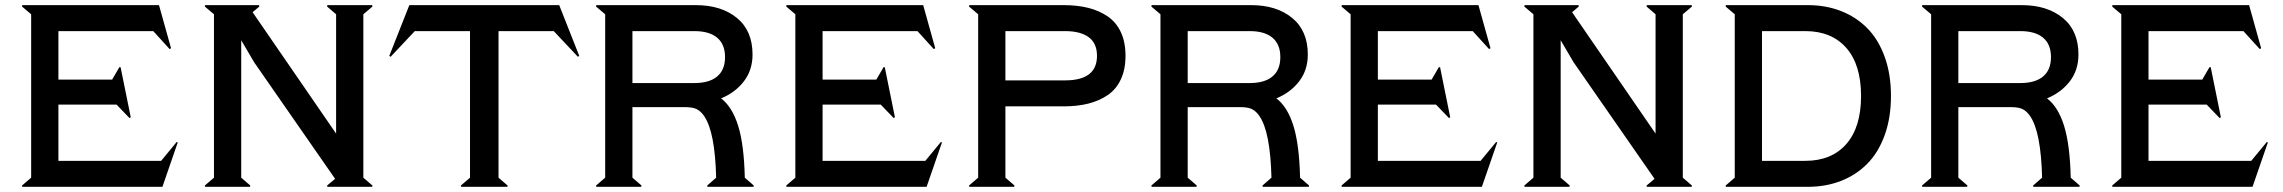

<svg xmlns="http://www.w3.org/2000/svg" viewBox="-20 -720 8800 740"><path d="M661.1 -172.9 665 -170.9 606 0H65.9L64.9 -4.9L100.1 -35.2V-665L64.9 -694.8L65.9 -700.2H592.8L639.2 -534.2L633.8 -530.8L570.8 -600.1H205.1V-413.1H412.1L439.9 -460.9H444.8L483.9 -268.1L479 -265.1L429.2 -316.9H205.1V-100.1H601.1Z M909.7 -564.9V-35.2L944.8 -4.9L943.4 0H770.5L769.5 -4.9L804.7 -35.2V-665L769.5 -694.8L770.5 -700.2H978.5L979.5 -694.8L953.6 -672.9L1275.4 -205.1V-665L1240.7 -694.8L1241.7 -700.2H1414.6L1415.5 -694.8L1380.4 -665V-35.2L1415.5 -4.9L1414.6 0H1241.7L1240.7 -4.9L1271.5 -30.8L959.5 -480Z M1485.4 -501 1480.5 -504.9 1557.6 -700.2H2135.3L2212.4 -504.9L2207.5 -501L2114.3 -600.1H1901.4V-35.2L1936.5 -4.9L1935.5 0H1757.3L1756.3 -4.9L1791.5 -35.2V-600.1H1578.6Z M2656.2 -600.1H2417.5V-399.9H2656.2Q2713.9 -399.9 2744.1 -425.3Q2774.4 -450.7 2774.4 -500Q2774.4 -549.3 2744.1 -574.7Q2713.9 -600.1 2656.2 -600.1ZM2620.6 -307.1H2417.5V-35.2L2452.6 -4.9L2451.2 0H2278.3L2277.3 -4.9L2312.5 -35.2V-665L2277.3 -694.8L2278.3 -700.2H2662.6Q2759.8 -700.2 2820.1 -650.9Q2880.4 -601.6 2880.4 -509.8Q2880.4 -450.2 2847.4 -407Q2814.5 -363.8 2759.3 -340.8Q2802.2 -308.1 2825 -235.1Q2847.7 -162.1 2850.6 -35.2L2885.3 -4.9L2884.3 0H2706.5L2705.6 -4.9L2740.2 -35.2Q2735.8 -211.4 2694.3 -272Q2681.6 -291 2665.8 -299.1Q2649.9 -307.1 2620.6 -307.1Z M3606.4 -172.9 3610.4 -170.9 3551.3 0H3011.2L3010.3 -4.9L3045.4 -35.2V-665L3010.3 -694.8L3011.2 -700.2H3538.1L3584.5 -534.2L3579.1 -530.8L3516.1 -600.1H3150.4V-413.1H3357.4L3385.3 -460.9H3390.1L3429.2 -268.1L3424.3 -265.1L3374.5 -316.9H3150.4V-100.1H3546.4Z M4085 -600.1H3855V-410.2H4085Q4208 -410.2 4208 -504.9Q4208 -553.2 4176 -576.7Q4144 -600.1 4085 -600.1ZM4080.1 -310.1H3855V-35.2L3890.1 -4.9L3888.7 0H3715.8L3714.8 -4.9L3750 -35.2V-665L3714.8 -694.8L3715.8 -700.2H4080.1Q4132.3 -700.2 4174.3 -689.7Q4216.3 -679.2 4249.3 -656.7Q4282.2 -634.3 4300 -595.9Q4317.9 -557.6 4317.9 -504.9Q4317.9 -452.6 4300 -414.3Q4282.2 -376 4249.3 -353.5Q4216.3 -331.1 4174.3 -320.6Q4132.3 -310.1 4080.1 -310.1Z M4796.4 -600.1H4557.6V-399.9H4796.4Q4854 -399.9 4884.3 -425.3Q4914.6 -450.7 4914.6 -500Q4914.6 -549.3 4884.3 -574.7Q4854 -600.1 4796.4 -600.1ZM4760.7 -307.1H4557.6V-35.2L4592.8 -4.9L4591.3 0H4418.5L4417.5 -4.9L4452.6 -35.2V-665L4417.5 -694.8L4418.5 -700.2H4802.7Q4899.9 -700.2 4960.2 -650.9Q5020.5 -601.6 5020.5 -509.8Q5020.5 -450.2 4987.5 -407Q4954.6 -363.8 4899.4 -340.8Q4942.4 -308.1 4965.1 -235.1Q4987.8 -162.1 4990.7 -35.2L5025.4 -4.9L5024.4 0H4846.7L4845.7 -4.9L4880.4 -35.2Q4876 -211.4 4834.5 -272Q4821.8 -291 4805.9 -299.1Q4790 -307.1 4760.7 -307.1Z M5746.6 -172.9 5750.5 -170.9 5691.4 0H5151.4L5150.4 -4.9L5185.5 -35.2V-665L5150.4 -694.8L5151.4 -700.2H5678.2L5724.6 -534.2L5719.2 -530.8L5656.2 -600.1H5290.5V-413.1H5497.6L5525.4 -460.9H5530.3L5569.3 -268.1L5564.5 -265.1L5514.6 -316.9H5290.5V-100.1H5686.5Z M5995.1 -564.9V-35.2L6030.3 -4.9L6028.8 0H5856L5855 -4.9L5890.1 -35.2V-665L5855 -694.8L5856 -700.2H6064L6064.9 -694.8L6039.1 -672.9L6360.8 -205.1V-665L6326.2 -694.8L6327.1 -700.2H6500L6501 -694.8L6465.8 -665V-35.2L6501 -4.9L6500 0H6327.1L6326.2 -4.9L6356.9 -30.8L6044.9 -480Z M6947.8 0H6631.8L6630.9 -4.9L6666 -35.2V-665L6630.9 -694.8L6631.8 -700.2H6947.8Q7017.1 -700.2 7075.4 -677.5Q7133.8 -654.8 7176.8 -611.3Q7219.7 -567.9 7243.9 -501Q7268.1 -434.1 7268.1 -350.1Q7268.1 -266.1 7243.9 -199.2Q7219.7 -132.3 7176.8 -88.9Q7133.8 -45.4 7075.4 -22.7Q7017.1 0 6947.8 0ZM6938 -600.1H6771V-100.1H6938Q7039.1 -100.1 7095.9 -164.8Q7152.8 -229.5 7152.8 -350.1Q7152.8 -470.7 7095.9 -535.4Q7039.1 -600.1 6938 -600.1Z M7766.6 -600.1H7527.8V-399.9H7766.6Q7824.2 -399.9 7854.5 -425.3Q7884.8 -450.7 7884.8 -500Q7884.8 -549.3 7854.5 -574.7Q7824.2 -600.1 7766.6 -600.1ZM7731 -307.1H7527.8V-35.2L7563 -4.9L7561.5 0H7388.7L7387.7 -4.9L7422.9 -35.2V-665L7387.7 -694.8L7388.7 -700.2H7772.9Q7870.1 -700.2 7930.4 -650.9Q7990.7 -601.6 7990.7 -509.8Q7990.7 -450.2 7957.8 -407Q7924.8 -363.8 7869.6 -340.8Q7912.6 -308.1 7935.3 -235.1Q7958 -162.1 7960.9 -35.2L7995.6 -4.9L7994.6 0H7816.9L7815.9 -4.9L7850.6 -35.2Q7846.2 -211.4 7804.7 -272Q7792 -291 7776.1 -299.1Q7760.3 -307.1 7731 -307.1Z M8716.8 -172.9 8720.7 -170.9 8661.6 0H8121.6L8120.6 -4.9L8155.8 -35.2V-665L8120.6 -694.8L8121.6 -700.2H8648.4L8694.8 -534.2L8689.5 -530.8L8626.5 -600.1H8260.7V-413.1H8467.8L8495.6 -460.9H8500.5L8539.6 -268.1L8534.7 -265.1L8484.9 -316.9H8260.7V-100.1H8656.7Z"/></svg>

Font: Tiffany Gothic CC
Style: Regular
Weight: 400
Designer: indestructible type*
Foundry: Cowboy Collective
Version: Version 1.000